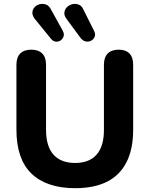

<svg xmlns="http://www.w3.org/2000/svg" viewBox="-20 -974 783 1005"><path d="M373 11Q298 11 240.5 -8.5Q183 -28 144 -66Q105 -104 85.5 -161.5Q66 -219 66 -295V-635Q66 -674 86 -694Q106 -714 144 -714Q181 -714 201 -694Q221 -674 221 -635V-294Q221 -208 260 -164.5Q299 -121 373 -121Q447 -121 485.5 -164.5Q524 -208 524 -294V-635Q524 -674 544 -694Q564 -714 601 -714Q638 -714 657.5 -694Q677 -674 677 -635V-295Q677 -194 642.5 -125.5Q608 -57 540.5 -23Q473 11 373 11ZM402 -775 329 -874Q315 -892 317 -908.5Q319 -925 330.5 -936.5Q342 -948 358.5 -952Q375 -956 391.5 -950Q408 -944 416 -925L473 -811Q481 -795 475.5 -781.5Q470 -768 457 -761Q444 -754 429 -757Q414 -760 402 -775ZM247 -771 163 -874Q149 -892 149.5 -908Q150 -924 161 -936Q172 -948 188 -952Q204 -956 220 -950.5Q236 -945 246 -926L308 -814Q317 -798 313 -784.5Q309 -771 298 -763Q287 -755 272.5 -756Q258 -757 247 -771Z"/></svg>

Font: Nunito ExtraLight ExtraBold
Style: Regular
Weight: 800
Version: Version 3.602